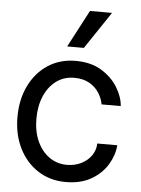

<svg xmlns="http://www.w3.org/2000/svg" viewBox="-54 -788 615 839"><g transform="rotate(5 254.0 -369.0)"><path d="M265.6 7.8Q197.3 7.8 144.3 -26.1Q91.3 -60.1 61.3 -119.9Q31.2 -179.7 31.2 -256.8Q31.2 -335 60.8 -395Q90.3 -455.1 142.8 -489.3Q195.3 -523.4 263.7 -523.4Q331.5 -523.4 377.9 -494.6Q424.3 -465.8 449.2 -424.3Q474.1 -382.8 476.6 -343.8H392.6Q388.2 -369.6 372.8 -393.8Q357.4 -418 330.3 -433.6Q303.2 -449.2 263.7 -449.2Q219.2 -449.2 185.5 -424.6Q151.9 -399.9 133.1 -356.7Q114.3 -313.5 114.3 -256.8Q114.3 -201.2 133.5 -158.4Q152.8 -115.7 186.8 -91.6Q220.7 -67.4 264.6 -67.4Q298.8 -67.4 326.9 -81.3Q355 -95.2 371.6 -119.1Q388.2 -143.1 388.7 -171.9H476.6Q473.1 -127.9 448.2 -86.7Q423.3 -45.4 377.4 -18.8Q331.5 7.8 265.6 7.8ZM220.7 -583 306.6 -746.1H403.3L293.9 -583Z"/></g></svg>

Font: Inter Display V
Style: Regular
Weight: 400
Designer: Rasmus Andersson
Foundry: rsms
Version: Version 3.015;git-src